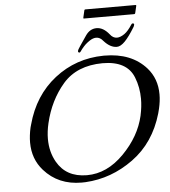

<svg xmlns="http://www.w3.org/2000/svg" viewBox="-64 -1040 989 1116"><g transform="rotate(-5 431.0 -482.5)"><path d="M475.6 -983.4H768.6Q773.4 -983.4 772.5 -978.5L762.7 -936.5Q761.2 -931.2 756.3 -931.2H463.4Q458.5 -931.2 460 -936.5L469.7 -978.5Q470.7 -983.4 475.6 -983.4ZM547.9 -663.1Q397.9 -662.1 316.4 -568.4Q235.4 -474.6 204.6 -342.8Q193.4 -294.9 193.4 -252Q193.4 -176.8 227.1 -117.2Q280.3 -23.4 399.9 -22.5H402.3Q519 -22.5 617.2 -122.1Q714.4 -220.7 741.7 -339.8L742.2 -342.8Q752.9 -392.1 752.9 -437.5Q752.9 -504.4 729.5 -563.5Q690.4 -663.1 547.9 -663.1ZM557.6 -706.1H562.5Q720.2 -706.1 806.2 -609.4Q862.3 -545.9 862.3 -454.1Q862.3 -415 852.1 -371.1Q849.1 -357.9 845.2 -344.2Q796.9 -176.8 668.9 -84Q541 8.8 389.6 17.1Q378.4 17.6 367.2 17.6Q231.4 17.6 148.4 -76.2Q88.4 -143.6 88.4 -240.2Q88.4 -280.8 98.6 -326.7Q100.6 -335.4 103.5 -344.2Q148.4 -510.7 272 -607.4Q396 -704.1 557.6 -706.1ZM419.4 -736.3Q412.1 -737.8 412.1 -744.1Q412.1 -752.4 427.7 -774.4L466.8 -832Q492.2 -869.1 531.2 -869.1Q570.3 -869.1 604.5 -826.7Q621.6 -803.7 645 -803.7Q665 -803.7 689.5 -820.8Q711.4 -836.4 734.4 -872.6Q737.8 -878.4 743.2 -878.4Q744.1 -878.4 744.6 -878.4Q750.5 -877.4 751 -872.1Q751 -870.6 750.5 -869.1Q748.5 -861.3 746.1 -857.4Q712.4 -802.2 687 -776.4Q661.6 -750.5 639.6 -750.5Q601.1 -750.5 564.5 -791.5Q546.9 -814 523.9 -814Q505.4 -814 484.4 -799.8L472.2 -791Q448.7 -772.9 426.8 -741.2Q423.3 -736.3 419.4 -736.3Z"/></g></svg>

Font: Caudex
Style: Italic
Weight: 400
Italic angle: -13°
Version: Version 1.04